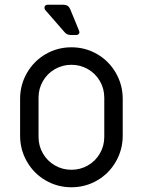

<svg xmlns="http://www.w3.org/2000/svg" viewBox="-20 -779 604 812"><path d="M65 -205V-361Q65 -420 94 -470.5Q123 -521 173 -550Q223 -579 282 -579Q341 -579 391 -550Q441 -521 470 -470.5Q499 -420 499 -361V-205Q499 -146 470 -95.5Q441 -45 391 -16Q341 13 282 13Q223 13 173 -16Q123 -45 94 -95.5Q65 -146 65 -205ZM421 -200V-366Q421 -404 402.5 -436Q384 -468 352 -486.5Q320 -505 282 -505Q244 -505 212 -486.5Q180 -468 161.5 -436Q143 -404 143 -366V-200Q143 -162 161.5 -130Q180 -98 212 -79.5Q244 -61 282 -61Q320 -61 352 -79.5Q384 -98 402.5 -130Q421 -162 421 -200ZM253 -643 172 -736Q168 -740 168 -746Q168 -752 171.5 -755.5Q175 -759 182 -759H249Q269 -759 277 -740L314 -650Q316 -644 316 -643Q316 -638 312.5 -634.5Q309 -631 303 -631H279Q263 -631 253 -643Z"/></svg>

Font: Miriam Libre
Style: Regular
Weight: 400
Designer: Michal Sahar
Foundry: Hagilda
Version: Version 1.001